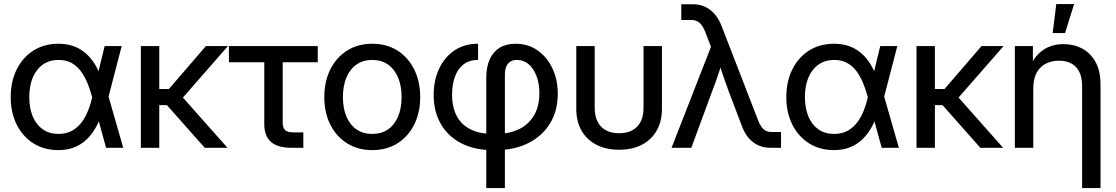

<svg xmlns="http://www.w3.org/2000/svg" viewBox="-20 -749 5657 973"><path d="M275.9 11.7Q203.6 11.7 149.2 -22.7Q94.7 -57.1 64.5 -117.9Q34.2 -178.7 34.2 -256.8Q34.2 -335.9 64.5 -397Q94.7 -458 149.2 -492.7Q203.6 -527.3 276.4 -527.3Q314 -527.3 345.9 -517.3Q377.9 -507.3 403.8 -487.5Q429.7 -467.8 450.7 -438.7Q471.7 -409.7 486.3 -370.6H515.6L529.3 -262.2L604.5 0H517.6L446.3 -259.3Q433.1 -307.1 416.7 -342.3Q400.4 -377.4 379.9 -400.1Q359.4 -422.9 334 -434.1Q308.6 -445.3 277.3 -445.3Q231 -445.3 197.5 -421.9Q164.1 -398.4 146.2 -356.2Q128.4 -314 128.4 -257.3Q128.4 -200.7 146 -158.7Q163.6 -116.7 196.8 -93.5Q230 -70.3 276.9 -70.3Q309.1 -70.3 335.7 -82Q362.3 -93.8 383.5 -116.9Q404.8 -140.1 420.7 -175Q436.5 -210 447.3 -256.3L510.3 -515.6H596.7L529.3 -256.3L515.1 -145H485.8Q470.2 -106.9 449.5 -77.6Q428.7 -48.3 402.8 -28.6Q377 -8.8 345.5 1.5Q314 11.7 275.9 11.7Z M787.1 -515.6V0H693.8V-515.6ZM1135.3 -515.6 873.5 -216.3H754.9L753.4 -297.9H835.9L1023.4 -515.6ZM1017.6 0 823.2 -219.2 876 -289.6 1132.8 0Z M1456.5 0Q1387.2 0 1353.3 -29.8Q1319.3 -59.6 1319.3 -119.6V-433.6H1140.1V-515.6H1590.3V-433.6H1412.6V-130.9Q1412.6 -101.6 1424.6 -89.8Q1436.5 -78.1 1467.8 -78.1Q1480.5 -78.1 1492.4 -78.1Q1504.4 -78.1 1517.1 -78.1V0Q1502.4 0 1487.3 0Q1472.2 0 1456.5 0Z M1866.2 11.7Q1793.9 11.7 1739.3 -22.5Q1684.6 -56.6 1654.1 -117.2Q1623.5 -177.7 1623.5 -256.8Q1623.5 -336.4 1654.1 -397.5Q1684.6 -458.5 1739.3 -492.9Q1793.9 -527.3 1866.2 -527.3Q1939.5 -527.3 1993.9 -492.9Q2048.3 -458.5 2078.9 -397.5Q2109.4 -336.4 2109.4 -256.8Q2109.4 -177.7 2078.9 -117.2Q2048.3 -56.6 1993.9 -22.5Q1939.5 11.7 1866.2 11.7ZM1866.2 -70.3Q1913.1 -70.3 1946.3 -93.3Q1979.5 -116.2 1997.3 -158.4Q2015.1 -200.7 2015.1 -256.8Q2015.1 -314 1997.3 -356.2Q1979.5 -398.4 1946.3 -421.9Q1913.1 -445.3 1866.2 -445.3Q1820.3 -445.3 1786.9 -422.1Q1753.4 -398.9 1735.6 -356.4Q1717.8 -314 1717.8 -256.8Q1717.8 -200.2 1735.6 -158.2Q1753.4 -116.2 1786.6 -93.3Q1819.8 -70.3 1866.2 -70.3Z M2444.3 204.1V-354Q2444.3 -409.7 2461.7 -448.2Q2479 -486.8 2512 -507.1Q2544.9 -527.3 2592.8 -527.3Q2656.2 -527.3 2704.3 -493.7Q2752.4 -460 2779.5 -402.6Q2806.6 -345.2 2806.6 -273.9Q2806.6 -187 2766.8 -122.8Q2727.1 -58.6 2656.5 -23.4Q2585.9 11.7 2493.7 11.7H2476.1Q2385.3 11.7 2318.1 -22.7Q2251 -57.1 2214.4 -120.1Q2177.7 -183.1 2177.7 -268.1Q2177.7 -340.8 2204.8 -399.7Q2231.9 -458.5 2282.2 -492.9Q2332.5 -527.3 2402.8 -527.3V-445.3Q2357.9 -445.3 2328.6 -422.4Q2299.3 -399.4 2285.2 -359.6Q2271 -319.8 2271 -270Q2271 -203.1 2295.9 -158.7Q2320.8 -114.3 2366.9 -92.3Q2413.1 -70.3 2476.1 -70.3H2493.7Q2559.6 -70.3 2608.9 -93.8Q2658.2 -117.2 2685.8 -163.3Q2713.4 -209.5 2713.4 -276.9Q2713.4 -326.2 2698.7 -364.3Q2684.1 -402.3 2658.7 -423.8Q2633.3 -445.3 2599.6 -445.3Q2579.1 -445.3 2565.4 -436.3Q2551.8 -427.2 2545.2 -410.4Q2538.6 -393.6 2538.6 -369.6V204.1Z M3117.7 9.8Q3050.8 9.8 3002.2 -15.4Q2953.6 -40.5 2927 -87.2Q2900.4 -133.8 2900.4 -197.3V-515.6H2993.7V-202.1Q2993.7 -161.1 3008.3 -132.6Q3022.9 -104 3050.5 -88.9Q3078.1 -73.7 3117.7 -73.7Q3157.2 -73.7 3184.8 -88.9Q3212.4 -104 3226.8 -132.6Q3241.2 -161.1 3241.2 -202.1V-515.6H3334.5V-197.3Q3334.5 -133.8 3307.9 -87.2Q3281.2 -40.5 3232.9 -15.4Q3184.6 9.8 3117.7 9.8Z M3383.3 0 3583 -511.7 3554.2 -586.9Q3545.9 -607.9 3535.9 -621.3Q3525.9 -634.8 3513.7 -641.1Q3501.5 -647.5 3485.4 -647.5H3432.6V-727.5Q3447.3 -727.5 3461.7 -727.5Q3476.1 -727.5 3490.7 -727.5Q3524.4 -727.5 3552.5 -714.8Q3580.6 -702.1 3602.1 -677.2Q3623.5 -652.3 3637.2 -616.2L3821.3 -140.6Q3829.1 -119.6 3838.9 -106.2Q3848.6 -92.8 3860.8 -86.4Q3873 -80.1 3889.6 -80.1H3938V0Q3924.8 0 3911.4 0Q3897.9 0 3884.3 0Q3850.6 0 3822.5 -12.7Q3794.4 -25.4 3773.4 -50.3Q3752.4 -75.2 3739.3 -111.3L3671.4 -290Q3657.7 -328.1 3644.3 -366.7Q3630.9 -405.3 3618.7 -443.8H3643.6Q3631.3 -405.3 3618.2 -366.7Q3605 -328.1 3590.3 -290L3483.4 0Z M4206.5 11.7Q4134.3 11.7 4079.8 -22.7Q4025.4 -57.1 3995.1 -117.9Q3964.8 -178.7 3964.8 -256.8Q3964.8 -335.9 3995.1 -397Q4025.4 -458 4079.8 -492.7Q4134.3 -527.3 4207 -527.3Q4244.6 -527.3 4276.6 -517.3Q4308.6 -507.3 4334.5 -487.5Q4360.4 -467.8 4381.3 -438.7Q4402.3 -409.7 4417 -370.6H4446.3L4460 -262.2L4535.2 0H4448.2L4377 -259.3Q4363.8 -307.1 4347.4 -342.3Q4331.1 -377.4 4310.5 -400.1Q4290 -422.9 4264.6 -434.1Q4239.3 -445.3 4208 -445.3Q4161.6 -445.3 4128.2 -421.9Q4094.7 -398.4 4076.9 -356.2Q4059.1 -314 4059.1 -257.3Q4059.1 -200.7 4076.7 -158.7Q4094.2 -116.7 4127.4 -93.5Q4160.6 -70.3 4207.5 -70.3Q4239.7 -70.3 4266.4 -82Q4293 -93.8 4314.2 -116.9Q4335.4 -140.1 4351.3 -175Q4367.2 -210 4377.9 -256.3L4440.9 -515.6H4527.3L4460 -256.3L4445.8 -145H4416.5Q4400.9 -106.9 4380.1 -77.6Q4359.4 -48.3 4333.5 -28.6Q4307.6 -8.8 4276.1 1.5Q4244.6 11.7 4206.5 11.7Z M4717.8 -515.6V0H4624.5V-515.6ZM5065.9 -515.6 4804.2 -216.3H4685.5L4684.1 -297.9H4766.6L4954.1 -515.6ZM4948.2 0 4753.9 -219.2 4806.6 -289.6 5063.5 0Z M5216.3 -299.3V0H5123V-515.6H5214.4V-389.2H5190.9Q5215.8 -458.5 5261 -491.9Q5306.2 -525.4 5369.1 -525.4Q5421.9 -525.4 5464.4 -502.7Q5506.8 -480 5532 -434.6Q5557.1 -389.2 5557.1 -320.8V204.1H5463.9V-311.5Q5463.9 -376 5433.1 -408.7Q5402.3 -441.4 5346.2 -441.4Q5310.1 -441.4 5280.5 -426.8Q5251 -412.1 5233.6 -380.9Q5216.3 -349.6 5216.3 -299.3ZM5314.5 -581.5 5333 -728.5H5423.3L5377.4 -581.5Z"/></svg>

Font: Inter Cardless Display
Style: Regular
Weight: 400
Designer: Rasmus Andersson
Foundry: rsms
Version: Version 4.001;git-9221beed3